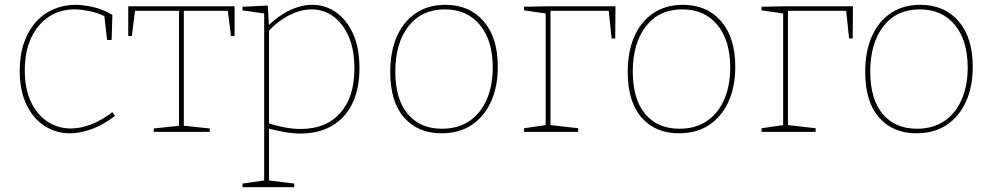

<svg xmlns="http://www.w3.org/2000/svg" viewBox="-20 -548 4126 798"><path d="M271 6Q212 6 164.5 -25Q117 -56 89.5 -114Q62 -172 62 -253Q62 -320 80 -371Q98 -422 129.5 -457Q161 -492 203.5 -510Q246 -528 294 -528Q325 -528 367.5 -518.5Q410 -509 447 -486L444 -382H425L413 -488L418 -479Q384 -496 349 -502.5Q314 -509 290 -509Q229 -509 182.5 -478Q136 -447 109.5 -390.5Q83 -334 83 -255Q83 -179 108.5 -125Q134 -71 177.5 -42.5Q221 -14 275 -14Q315 -14 359 -31Q403 -48 447 -82L458 -66Q409 -29 361.5 -11.5Q314 6 271 6Z M619 0V-14L732 -26L724 -18V-510L732 -503H534L542 -510L528 -398H513V-522H955V-398H940L926 -510L933 -503H739L744 -510V-18L739 -26L852 -14V0Z M988 230V215L1085 201L1078 209V-499L1085 -491L988 -505V-520L1093 -525L1098 -439L1094 -441Q1140 -485 1187 -506.5Q1234 -528 1277 -528Q1332 -528 1376.5 -497Q1421 -466 1447.5 -407.5Q1474 -349 1474 -265Q1474 -178 1444 -117Q1414 -56 1359 -24.5Q1304 7 1229 7Q1198 7 1163.5 1Q1129 -5 1091 -15L1098 -21V209L1090 201L1203 215V230ZM1230 -12Q1335 -12 1394 -78Q1453 -144 1453 -264Q1453 -342 1429 -396.5Q1405 -451 1365 -480Q1325 -509 1275 -509Q1232 -509 1185.5 -486.5Q1139 -464 1094 -417L1098 -430V-28L1093 -37Q1167 -12 1230 -12Z M1831 -528Q1931 -528 1990 -460Q2049 -392 2049 -270Q2049 -188 2021 -126Q1993 -64 1941 -29Q1889 6 1815 6Q1717 6 1659.5 -59.5Q1602 -125 1602 -249Q1602 -334 1629.5 -396.5Q1657 -459 1708.5 -493.5Q1760 -528 1831 -528ZM1829 -509Q1732 -509 1677.5 -438.5Q1623 -368 1623 -251Q1623 -136 1674.5 -74.5Q1726 -13 1817 -13Q1884 -13 1931 -45Q1978 -77 2003 -134.5Q2028 -192 2028 -267Q2028 -380 1974.5 -444.5Q1921 -509 1829 -509Z M2538 -522 2537 -388H2522L2509 -512L2514 -503H2264L2268 -514V-21L2261 -29L2383 -15V0H2158V-15L2255 -29L2248 -21V-499L2255 -491L2158 -505V-520L2263 -522Z M2818 -528Q2918 -528 2977 -460Q3036 -392 3036 -270Q3036 -188 3008 -126Q2980 -64 2928 -29Q2876 6 2802 6Q2704 6 2646.5 -59.5Q2589 -125 2589 -249Q2589 -334 2616.5 -396.5Q2644 -459 2695.5 -493.5Q2747 -528 2818 -528ZM2816 -509Q2719 -509 2664.5 -438.5Q2610 -368 2610 -251Q2610 -136 2661.5 -74.5Q2713 -13 2804 -13Q2871 -13 2918 -45Q2965 -77 2990 -134.5Q3015 -192 3015 -267Q3015 -380 2961.5 -444.5Q2908 -509 2816 -509Z M3525 -522 3524 -388H3509L3496 -512L3501 -503H3251L3255 -514V-21L3248 -29L3370 -15V0H3145V-15L3242 -29L3235 -21V-499L3242 -491L3145 -505V-520L3250 -522Z M3805 -528Q3905 -528 3964 -460Q4023 -392 4023 -270Q4023 -188 3995 -126Q3967 -64 3915 -29Q3863 6 3789 6Q3691 6 3633.5 -59.5Q3576 -125 3576 -249Q3576 -334 3603.5 -396.5Q3631 -459 3682.5 -493.5Q3734 -528 3805 -528ZM3803 -509Q3706 -509 3651.5 -438.5Q3597 -368 3597 -251Q3597 -136 3648.5 -74.5Q3700 -13 3791 -13Q3858 -13 3905 -45Q3952 -77 3977 -134.5Q4002 -192 4002 -267Q4002 -380 3948.5 -444.5Q3895 -509 3803 -509Z"/></svg>

Font: Bitter Thin
Style: Regular
Weight: 100
Designer: Sol Matas, and Bitter project Authors
Foundry: Sol Matas
Version: Version 2.002